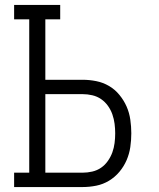

<svg xmlns="http://www.w3.org/2000/svg" viewBox="-20 -755 640 775"><path d="M37 0V-58H98V-677H37V-735H223V-677H163V-433H314Q341 -433 368.5 -427.5Q396 -422 420 -408Q444 -394 462 -372Q480 -350 491 -325Q502 -300 506 -272Q510 -244 510 -217Q510 -189 506 -161.5Q502 -134 491 -108.5Q480 -83 462 -61.5Q444 -40 420 -25.5Q396 -11 368.5 -5.5Q341 0 314 0ZM314 -58Q333 -58 352.5 -62.5Q372 -67 388 -78Q404 -89 415.5 -105.5Q427 -122 433.5 -140Q440 -158 442.5 -177.5Q445 -197 445 -217Q445 -236 442.5 -255.5Q440 -275 433.5 -293.5Q427 -312 415.5 -328Q404 -344 388 -355Q372 -366 352.5 -370.5Q333 -375 314 -375H163V-58Z"/></svg>

Font: Iosevka Slab Light Extended
Style: Regular
Weight: 300
Width: 7
Monospace: yes
Designer: Belleve Invis
Foundry: Belleve Invis
Version: Version 11.1.0; ttfautohint (v1.8.3)